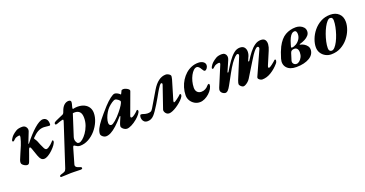

<svg xmlns="http://www.w3.org/2000/svg" viewBox="-37 -1264 4335 2278"><g transform="rotate(-20 2130.5 -124.5)"><path d="M119.2 14.2Q107.6 14.2 91.8 6.7Q75.9 -0.7 64 -12.7Q52.2 -24.6 52.2 -36.3Q52.2 -43.2 52.6 -48.4Q53 -53.5 54.6 -59.3Q56.2 -65.1 58.7 -72.4Q70.8 -105.1 88.7 -144.6Q106.7 -184.1 125.1 -229.4Q143.5 -274.6 154.4 -322.7Q157.1 -334.8 155.8 -341.3Q154.5 -347.8 144.5 -347.8Q134.4 -347.8 113 -341.6Q91.6 -335.4 68.4 -310Q64.4 -305.2 56.4 -305.8Q48.3 -306.4 47.5 -315Q47.5 -322.6 53.7 -334.6Q59.9 -346.6 69.3 -358.9Q78.7 -371.3 85.2 -377.1Q109.6 -399.8 137.5 -416.3Q165.5 -432.9 212.6 -432.9Q238.8 -432.9 253.3 -420Q267.7 -407.2 272.2 -389.3Q276.6 -371.5 270.4 -356.2L218.4 -224.3Q215.2 -216.6 218.9 -216.3Q222.5 -216.1 226.5 -221.9Q261.7 -266.9 296.9 -305.2Q332 -343.5 364.8 -372.4Q397.6 -401.3 425.7 -417.1Q453.9 -432.9 474.4 -432.9Q504.1 -432.9 520.9 -412.5Q537.8 -392.2 537.6 -351Q537.6 -334.3 524.1 -334.3Q517.5 -334.3 508.3 -335.4Q499 -336.5 489.2 -337.5Q477.9 -338.5 468.3 -339.5Q458.6 -340.5 453.1 -340.5Q432.1 -340.5 413.3 -335.3Q394.6 -330.1 376.7 -320Q358.9 -310 341.5 -295.5Q324.2 -281 305.1 -261.6Q301.1 -257.6 301.1 -254.3Q301 -251 305.4 -244.9Q317.7 -229.6 327.6 -207.8Q337.5 -186 345.8 -162.2Q358 -133.3 370.4 -109.5Q382.8 -85.7 398.6 -85.7Q409.1 -85.7 424.5 -94.9Q439.9 -104 455 -117.1Q470.1 -130.2 478.2 -139.6Q487.5 -150.1 491.6 -154.2Q495.8 -158.3 499.8 -158.3Q504.4 -158.3 506.1 -154Q507.8 -149.8 507.8 -145.1Q507.8 -128.3 489.3 -102Q470.9 -75.8 443 -48.8Q415.2 -21.8 385.4 -3.9Q355.6 14 333 14Q310.4 14 295.3 -1.9Q280.2 -17.8 268.6 -50.4L233.8 -150.1Q230.6 -158.7 226.8 -165.1Q223 -171.4 216.3 -171.4Q212 -171.4 208 -166.4Q204.1 -161.4 200.1 -149.3Q190.7 -120.7 177.6 -85.8Q164.4 -50.9 152.5 -17.6Q145.7 0.8 138.6 7.5Q131.4 14.2 119.2 14.2Z M448.6 285.2Q444.4 285.2 440.9 281.9Q437.5 278.7 438.3 273.7Q439.1 265.7 445.5 261.4Q451.9 257.2 460.1 255.4Q490.9 247.3 505 239Q519 230.8 526.9 206.9L696.9 -312.4Q700.3 -322.3 702.5 -331Q704.7 -339.6 702.8 -344.6Q700.8 -349.5 689.2 -346.7Q669.3 -341.9 654.7 -337Q640 -332.1 617.4 -323.7Q609.4 -320.5 600.8 -321.8Q592.3 -323.1 592.3 -334Q592.3 -344.5 600.5 -351.1Q608.7 -357.7 617.9 -361.6Q633.9 -367.9 654.5 -378.2Q675.1 -388.5 712.6 -403.5Q719.6 -406.3 725.8 -413.9Q731.9 -421.5 738 -440.8Q754.5 -488.6 780.4 -511.2Q806.3 -533.9 837.4 -533.9Q856 -533.9 863.3 -522.7Q870.5 -511.6 863.6 -486.2L853.1 -447Q850.9 -437 851.7 -430.9Q852.5 -424.8 856.5 -425.8Q869.5 -428.6 882.4 -430.8Q895.4 -433 909.5 -433Q962.8 -433 998.7 -415.3Q1034.5 -397.6 1053 -367Q1071.5 -336.5 1071.5 -297.4Q1071.5 -244.5 1048.3 -189.5Q1025 -134.5 985.1 -88.4Q945.1 -42.4 893.7 -14.2Q842.3 14 786.5 14Q769.3 14 755 7.2Q740.8 0.4 732.4 -5.6Q719.3 -15.7 712.6 -13.7Q705.8 -11.6 700.5 7.4L646 196.7Q639.8 216.1 651.3 229Q662.8 242 697.6 251.4Q704.3 252.4 710.7 256.6Q717 260.8 717 271.3Q717 276.5 710.4 279.8Q703.9 283.1 695.3 283.1Q678.7 283.1 654.1 282.2Q629.5 281.3 606.6 280.9Q583.6 280.5 568.9 280.6Q543.9 281.2 510.1 283.2Q476.4 285.2 448.6 285.2ZM786.7 -24.1Q805.6 -24.1 831.7 -45.1Q857.8 -66.1 883.5 -102.4Q909.2 -138.7 926.3 -184.9Q943.4 -231.2 943.4 -281Q943.4 -334.5 921.3 -357.4Q899.3 -380.3 862.4 -380.5Q855.9 -380.5 849.4 -380.1Q842.8 -379.6 835.9 -378.5L749.7 -110.1Q745.3 -95.4 745.6 -81.1Q745.9 -66.8 750.8 -55Q756.6 -41.2 763.2 -32.7Q769.8 -24.1 786.7 -24.1Z M1114.6 14Q1101 14 1086.5 6.3Q1072.1 -1.5 1062.5 -13.5Q1053 -25.6 1053 -36.6Q1053 -66.8 1070.8 -103.7Q1088.7 -140.5 1130 -193Q1171.4 -245.5 1241.3 -323.2Q1284.7 -370.2 1322.8 -399Q1360.9 -427.9 1379.3 -427.9Q1406 -427.9 1438.5 -401.6Q1445.1 -394.2 1446.1 -393.7Q1447 -393.1 1448 -393.1Q1450 -393.1 1450.7 -393.8Q1451.4 -394.5 1454 -399.9Q1461.5 -414.1 1464.5 -420.3Q1467.5 -426.6 1469.4 -431.6Q1474.6 -443.2 1493.7 -443.2Q1509.2 -443.2 1526.4 -436.1Q1543.6 -429 1555.7 -419.1Q1567.8 -409.2 1567.8 -400.1Q1567.8 -394.3 1565.7 -389.8L1466 -118.3Q1457.1 -92.5 1476.5 -92.5Q1488 -92.5 1511.8 -109.6Q1535.7 -126.6 1559.6 -151.6Q1562.4 -154.5 1562.9 -154.7Q1563.3 -155 1564.5 -155Q1569.3 -155 1572.9 -150.5Q1576.4 -145.9 1576.4 -139.1Q1576.4 -124.7 1557.5 -100.1Q1538.6 -75.5 1508.8 -50.7Q1472.6 -20.6 1437.6 -3.3Q1402.5 14 1379.3 14Q1364.4 14 1348.7 5.5Q1332.9 -2.9 1322.7 -15.6Q1312.5 -28.3 1312.5 -40.6Q1312.5 -47.5 1317.7 -63.6Q1319.5 -69.3 1323.4 -79.2Q1327.3 -89 1332.1 -100.6Q1336.9 -112.2 1342.4 -124.2Q1347.9 -136.2 1352.4 -147.3Q1355 -152.5 1351.6 -155.1Q1348.2 -157.8 1345.5 -154.9Q1294.3 -95.9 1252.5 -58.4Q1210.6 -20.8 1177.2 -3.4Q1143.8 14 1114.6 14ZM1219.8 -91.6Q1236.9 -91.6 1273.8 -123.2Q1310.8 -154.8 1349.4 -202.6Q1381.6 -241.7 1400.4 -272.5Q1419.1 -303.4 1419.1 -316.4Q1419.1 -325.3 1398.7 -342Q1389.4 -349.5 1379.1 -354.5Q1368.9 -359.6 1362.2 -359.6Q1346.7 -359.6 1319.7 -341.6Q1292.7 -323.6 1269.2 -300.2Q1248.5 -279.7 1230.4 -249.1Q1212.2 -218.5 1201.1 -186.1Q1190 -153.6 1190 -127.3Q1190 -110.6 1198 -101.1Q1206 -91.6 1219.8 -91.6Z M1640.5 14Q1613.3 14 1598.2 1.1Q1583.2 -11.8 1578.2 -29.4Q1573.3 -46.9 1574.1 -61.7Q1575.7 -73.2 1579.1 -81.4Q1582.5 -89.5 1591.4 -89.5Q1599.1 -89.5 1608.1 -87Q1617 -84.4 1627.6 -80.8Q1636.9 -78.1 1647.9 -75.7Q1658.9 -73.3 1671 -73.3Q1693.5 -73.3 1708.8 -79.4Q1724.2 -85.6 1738.6 -110.9L1854.8 -307.1Q1891.5 -368.6 1934.8 -400.7Q1978.1 -432.9 2027.7 -432.9Q2039 -432.9 2053.2 -426.8Q2067.4 -420.7 2077.2 -411.1Q2087.1 -401.5 2086.3 -391.2Q2085.5 -383.1 2083.3 -371.9Q2081 -360.8 2079 -352.1L2007.1 -110.8Q2001.2 -89.6 2011.5 -89.6Q2016.9 -89.6 2028.3 -96.5Q2039.6 -103.3 2053.5 -113.7Q2067.4 -124.1 2080.3 -134.7Q2093.2 -145.4 2102 -154.2Q2103.3 -155.5 2104.4 -156.5Q2105.5 -157.5 2107.3 -157.5Q2112 -157.5 2115.6 -152.7Q2119.2 -147.9 2119.2 -142.1Q2118.4 -134.8 2113.9 -125.3Q2109.3 -115.9 2100.5 -105.2Q2084.3 -85.2 2060.2 -64.4Q2036.1 -43.5 2009.1 -25.7Q1982 -7.9 1955.9 3Q1929.9 14 1910.8 14Q1892.7 14 1878.9 2.6Q1865.1 -8.8 1859 -24.4Q1852.8 -39.9 1856.5 -51.8L1952.2 -330.3Q1956.6 -343.1 1953.4 -348.8Q1950.1 -354.4 1944.1 -354.4Q1932.5 -354.4 1919.6 -336Q1906.7 -317.6 1894.6 -299.3Q1888.7 -291.3 1874.7 -265.9Q1860.6 -240.5 1841 -206.1Q1821.4 -171.6 1799.4 -135.7Q1777.4 -99.8 1756.9 -69.9Q1736.4 -40 1720.4 -23Q1700.6 -2 1680.3 6Q1660.1 14 1640.5 14Z M2299.9 14.2Q2263.1 14.2 2232.5 -4.2Q2201.9 -22.7 2183.5 -53.5Q2165.1 -84.4 2165.9 -122Q2166.9 -170.3 2180.8 -216.2Q2194.6 -262.2 2219.3 -301.5Q2244 -340.8 2277.2 -370.3Q2310.3 -399.7 2350.9 -416.3Q2391.5 -432.9 2436.7 -432.9Q2475.2 -432.9 2499.1 -416Q2522.9 -399.1 2522.9 -373Q2522.9 -353.7 2509.7 -335.1Q2496.5 -316.6 2482.2 -316.6Q2474.2 -316.6 2468.3 -322.8Q2462.4 -329 2451.7 -347.2Q2442.4 -364.7 2429.7 -377.5Q2417 -390.3 2404.1 -390.3Q2382.6 -390.3 2362.3 -371.1Q2342.1 -352 2325.3 -320.5Q2308.5 -289 2298.6 -250.9Q2288.7 -212.8 2287.9 -174.3Q2287.1 -137.2 2306.3 -116.6Q2325.4 -95.9 2358.1 -95.9Q2385.1 -95.9 2408.7 -108.4Q2432.2 -120.9 2448.7 -142.2Q2453.2 -147.6 2458.4 -151Q2463.5 -154.4 2467.9 -154.4Q2477.5 -154.4 2477.5 -143Q2477.5 -118.6 2461.7 -91.2Q2446 -63.7 2419.5 -39.6Q2393.1 -15.6 2361.9 -0.7Q2330.7 14.2 2299.9 14.2Z M2620.6 14.5Q2611.5 14.5 2597.7 7.9Q2583.8 1.3 2573.9 -11.5Q2564.1 -24.2 2564.1 -41.7Q2564.9 -46.7 2566.9 -54.6Q2568.9 -62.6 2572.3 -71.7L2678.2 -325Q2682.4 -335.5 2679.5 -341.7Q2676.5 -347.8 2666.2 -347.8Q2656.1 -347.8 2634.7 -341.6Q2613.2 -335.4 2588.4 -310Q2584.4 -305.2 2576.6 -305.7Q2568.9 -306.2 2568.5 -314.8Q2568.5 -322.5 2575 -334.4Q2581.5 -346.4 2590.9 -358.8Q2600.4 -371.3 2607.6 -377.1Q2632.8 -399.8 2660.9 -416.2Q2689 -432.7 2736.2 -432.9Q2759.2 -432.9 2773.9 -420.2Q2788.6 -407.5 2791.9 -386.4Q2795.1 -365.4 2784.6 -342L2727.6 -210.4Q2724.6 -203.4 2729.9 -202.4Q2735.3 -201.4 2739.1 -208Q2776.3 -269.9 2811.7 -320.8Q2847.1 -371.7 2884.1 -402.3Q2921 -432.9 2962.8 -432.9Q3001.5 -432.9 3019.4 -410Q3037.4 -387.1 3036.3 -352.5Q3035.3 -317.8 3016.9 -283.4L3003 -250.5Q2999.2 -243.5 3006.2 -242.5Q3013.1 -241.5 3017 -248.2Q3047.5 -297.5 3080.2 -339.3Q3112.9 -381.1 3149.3 -407Q3185.6 -432.9 3227.5 -432.9Q3266.1 -432.9 3281.1 -410.6Q3296.1 -388.4 3293.3 -353.8Q3290.4 -319.2 3273.9 -281.8L3205.1 -119.6Q3192.6 -89.4 3208.5 -89.4Q3214.8 -89.4 3225.6 -95.4Q3236.5 -101.5 3248.6 -110.8Q3260.8 -120 3271.3 -128.9Q3281.9 -137.7 3287.5 -142.5Q3292.6 -147.6 3298 -152.5Q3303.5 -157.4 3306.9 -157.4Q3309.9 -157.4 3313.2 -153.7Q3316.6 -150 3316.6 -145.1Q3315.7 -134.7 3311.8 -125Q3307.9 -115.2 3299.4 -105.9Q3255.7 -54.9 3200 -20.5Q3144.2 14 3086.5 14Q3077.7 14 3064.3 7.5Q3050.9 1 3042.3 -10Q3033.7 -21 3039.3 -32.8L3175 -334.3Q3183 -350.2 3177.8 -359.8Q3172.6 -369.4 3164 -369.5Q3150.5 -369.7 3132.5 -351Q3114.5 -332.3 3090.5 -297.8Q3072.3 -269.8 3047 -228.9Q3021.7 -188.1 2993.4 -141.7Q2965.1 -95.3 2936.1 -48.5Q2924.8 -30.4 2908.2 -16Q2891.5 -1.5 2875.8 6.5Q2860.1 14.5 2849.7 14.5Q2840.6 14.5 2829.2 7.2Q2817.8 -0.2 2809.6 -10.7Q2801.3 -21.2 2801.3 -30.5Q2801.3 -36.3 2804.1 -48.2Q2807 -60.1 2812.9 -75.8L2920.6 -337.3Q2928 -353.7 2923.9 -362.2Q2919.9 -370.7 2910.5 -370.9Q2898.6 -371.3 2876.9 -350.7Q2855.2 -330.2 2825.5 -289.2Q2811 -268.6 2794.3 -241Q2777.5 -213.3 2760.3 -181.8Q2743.1 -150.3 2725.2 -117.4Q2707.3 -84.5 2689.9 -53.4Q2672.1 -20.2 2655.6 -2.8Q2639.2 14.5 2620.6 14.5Z M3517.9 14.2Q3435.6 14.2 3397.5 -30.1Q3359.5 -74.4 3378.7 -141.2Q3391.8 -185.4 3403.7 -216.3Q3415.6 -247.2 3430.3 -277.4Q3475.5 -364.7 3535.1 -398.8Q3594.8 -432.9 3669 -432.9Q3694.7 -432.9 3720.5 -423Q3746.3 -413 3764.2 -392.8Q3782.2 -372.6 3782.2 -342.1Q3782.2 -313.8 3763 -291.3Q3743.8 -268.8 3713 -253.4Q3682.2 -237.9 3648.2 -229.1Q3644.2 -228.1 3644.2 -225.2Q3644.2 -222.3 3649.2 -220.3Q3672.7 -216.2 3694.8 -203Q3716.9 -189.8 3731.6 -170Q3746.3 -150.1 3746.3 -125.2Q3746.3 -94.3 3730.3 -68.6Q3714.4 -42.9 3684.2 -24.6Q3654.1 -6.3 3612.1 3.9Q3570 14.2 3517.9 14.2ZM3531.3 -20.8Q3549.5 -20.8 3568.6 -35.8Q3587.7 -50.8 3600.9 -76.8Q3614.1 -102.7 3614.1 -135.3Q3614.1 -167.8 3600.9 -183.2Q3587.6 -198.6 3566.5 -198.6Q3545.7 -198.6 3532.8 -190.6Q3519.8 -182.7 3514.2 -163L3487.7 -78Q3483.3 -63.2 3488 -50.2Q3492.7 -37.3 3504.2 -29.1Q3515.7 -20.8 3531.3 -20.8ZM3546.2 -221.3Q3572.8 -222.4 3600.5 -239Q3628.2 -255.6 3647.2 -284.5Q3666.3 -313.4 3666.3 -349.5Q3666.3 -367.2 3659.8 -380.1Q3653.3 -393 3635 -393Q3619.6 -393 3603.9 -379.9Q3588.2 -366.8 3573.4 -337.9Q3558.6 -309 3545.3 -262L3537.1 -232.1Q3536.1 -227.9 3539.1 -224.5Q3542.1 -221.1 3546.2 -221.3Z M3957.7 14Q3919.8 14 3886.5 -4.1Q3853.2 -22.1 3832.9 -53.8Q3812.6 -85.6 3812.6 -127.7Q3812.6 -173.9 3832.3 -226.7Q3852.1 -279.6 3890 -326.5Q3927.9 -373.3 3981.7 -403.1Q4035.4 -432.9 4103.5 -432.9Q4169.9 -432.9 4210.5 -395.2Q4251.1 -357.5 4251.1 -290.3Q4251.1 -244.4 4231.5 -191.8Q4211.8 -139.1 4173.8 -92.3Q4135.8 -45.5 4081.5 -15.8Q4027.2 14 3957.7 14ZM3977 -25Q3996.9 -25 4017.3 -47.3Q4037.7 -69.5 4056.5 -105.9Q4075.3 -142.4 4090 -186.3Q4104.6 -230.1 4113.5 -274Q4122.3 -317.9 4122.3 -353.5Q4122.3 -374.6 4114.2 -385.5Q4106.1 -396.3 4088.3 -396.3Q4071.1 -396.3 4051.1 -374.4Q4031.1 -352.6 4011.9 -316.5Q3992.7 -280.4 3977.1 -236.8Q3961.6 -193.2 3951.9 -149.4Q3942.2 -105.7 3942.2 -69Q3942.2 -46.6 3952.1 -35.8Q3961.9 -25 3977 -25Z"/></g></svg>

Font: EB Garamond
Style: Italic
Weight: 400
Italic angle: -17.2°
Designer: Georg Duffner and Octavio Pardo
Foundry: Georg Duffner
Version: Version 1.001